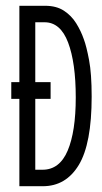

<svg xmlns="http://www.w3.org/2000/svg" viewBox="-20 -643 353 664"><path d="M47 1V-301H19V-359H47V-623H136Q175 -623 201 -606Q227 -589 243.5 -562.5Q260 -536 270 -507Q279 -483 288 -435.5Q297 -388 297 -309Q297 -146 252.5 -72.5Q208 1 128 1ZM102 -56H127Q186 -56 214 -122Q242 -188 242 -306Q242 -426 215.5 -496Q189 -566 134 -566H102V-359H155V-301H102Z"/></svg>

Font: Inconsolata ExtraCondensed Thin
Style: Regular
Weight: 100
Width: 2
Monospace: yes
Designer: Raph Levien, Cyreal, Brenton Simpson
Foundry: Raph Levien, Cyreal, Google
Version: Version 3.100; ttfautohint (v1.8.4.7-5d5b)